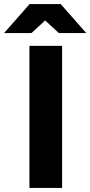

<svg xmlns="http://www.w3.org/2000/svg" viewBox="-77 -926 445 946"><path d="M68 0V-700H229V0ZM213 -763 70 -895V-906H222L348 -763ZM-57 -763 69 -906H221V-895L78 -763Z"/></svg>

Font: Figtree ExtraBold
Style: Regular
Weight: 800
Designer: Erik Kennedy
Foundry: Erik Kennedy
Version: Version 2.002